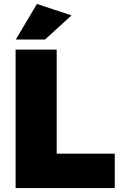

<svg xmlns="http://www.w3.org/2000/svg" viewBox="-20 -952 614 972"><path d="M59 0V-701H267V-174H561V0ZM60 -752 167 -932 342 -874 208 -752Z"/></svg>

Font: Trueno
Style: ExBd
Weight: 800
Designer: Julieta Ulanovsky
Foundry: Julieta Ulanovsky
Version: Version 3.001b